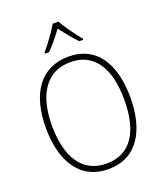

<svg xmlns="http://www.w3.org/2000/svg" viewBox="-169 -1059 1009 1181"><g transform="rotate(-20 335.5 -469.0)"><path d="M355 -948H318C294 -906 243 -836 210 -798V-791H237C270 -823 308 -872 336 -909C365 -871 402 -824 435 -791H461V-798C432 -832 379 -905 355 -948ZM612 -358C612 -581 521 -725 339 -725C157 -725 59 -585 59 -359C59 -152 143 10 336 10C528 10 612 -149 612 -358ZM99 -359C99 -558 177 -689 339 -689C491 -689 572 -569 572 -358C572 -153 497 -26 336 -26C177 -26 99 -157 99 -359Z"/></g></svg>

Font: Noto Sans Lao SemiCondensed ExtraLight
Style: Regular
Weight: 200
Width: 4
Designer: Monotype Design Team
Foundry: Monotype Imaging Inc.
Version: Version 2.003